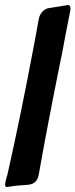

<svg xmlns="http://www.w3.org/2000/svg" viewBox="-76 -752 300 763"><path d="M-20 -13 -39 -10Q-43 -9 -46 -9H-48Q-56 -9 -56 -18Q-56 -19 -54 -31V-30Q-51 -45 -47 -56Q4 -280 61 -583L78 -676Q81 -693 92.5 -705.5Q104 -718 119 -720Q121 -720 188 -731L191 -732H194Q204 -732 204 -718Q204 -710 203 -708L185 -617Q172 -543 158 -478Q111 -245 78 -58Q71 -21 37 -18L29 -17Q-6 -15 -20 -13Z"/></svg>

Font: Bangerz Fix
Style: Regular
Weight: 400
Designer: vernon adams
Foundry: Vernon Adams
Version: Version 2.10;December 28, 2023;FontCreator 13.0.0.2683 64-bi